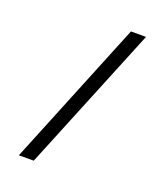

<svg xmlns="http://www.w3.org/2000/svg" viewBox="-153 -863 906 1055"><g transform="rotate(20 300.0 -335.0)"><path d="M83 90 429 -760H517L170 90Z"/></g></svg>

Font: DM Mono
Style: Regular
Weight: 400
Designer: Colophon Foundry
Foundry: Colophon Foundry
Version: Version 1.000; ttfautohint (v1.8.2.53-6de2)